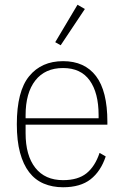

<svg xmlns="http://www.w3.org/2000/svg" viewBox="-20 -778 524 810"><path d="M246 12Q201 12 164.5 -3.5Q128 -19 103 -51.5Q78 -84 64.5 -134Q51 -184 51 -254Q51 -393 103 -456.5Q155 -520 246 -520Q337 -520 385 -457Q433 -394 433 -264V-252H88V-216Q88 -122 129 -70Q170 -18 246 -18Q309 -18 345 -47Q381 -76 400 -133L426 -118Q405 -55 362 -21.5Q319 12 246 12ZM246 -491Q170 -491 129 -438.5Q88 -386 88 -292V-279H396V-292Q396 -386 358.5 -438.5Q321 -491 246 -491ZM236 -587 213 -600 307 -758 338 -740Z"/></svg>

Font: IBM Plex Sans Condensed ExtraLight
Style: Regular
Weight: 200
Width: 3
Designer: Mike Abbink, Paul van der Laan, Pieter van Rosmalen
Foundry: Bold Monday
Version: Version 1.3